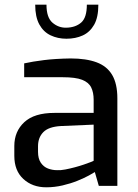

<svg xmlns="http://www.w3.org/2000/svg" viewBox="-20 -792 586 818"><path d="M177 6Q118 6 79.5 -29.5Q41 -65 41 -128V-170Q41 -232 83.5 -271.5Q126 -311 212 -311H379V-367Q379 -398 368.5 -419.5Q358 -441 330 -452Q302 -463 247 -463H83V-522Q119 -530 167.5 -536Q216 -542 281 -543Q347 -543 391.5 -526.5Q436 -510 458 -472.5Q480 -435 480 -373V0H401L384 -59Q378 -55 359 -44.5Q340 -34 310.5 -22Q281 -10 246.5 -2Q212 6 177 6ZM223 -67Q238 -66 258.5 -70Q279 -74 299.5 -79.5Q320 -85 337.5 -91Q355 -97 366.5 -101.5Q378 -106 379 -107V-261L239 -255Q187 -252 164.5 -229Q142 -206 142 -169V-145Q142 -116 154 -98.5Q166 -81 184.5 -74Q203 -67 223 -67ZM263 -627Q226 -627 195.5 -641.5Q165 -656 147.5 -688Q130 -720 130 -772H178Q178 -717 204 -695Q230 -673 263 -674Q302 -675 326 -696Q350 -717 350 -772H399Q399 -718 381 -686.5Q363 -655 332.5 -641Q302 -627 263 -627Z"/></svg>

Font: Exo Thin Medium
Style: Regular
Weight: 500
Version: Version 2.000